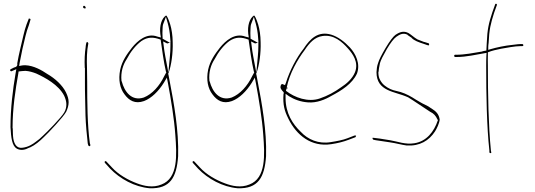

<svg xmlns="http://www.w3.org/2000/svg" viewBox="-20 -740 2853 1024"><path d="M36 -62C39 -5 44 38 70 53C91 64 113 60 137 47H139C167 34 192 13 214 -9C236 -29 319 -117 333 -144C341 -161 346 -178 346 -195C346 -212 341 -228 332 -247C313 -286 273 -322 233 -345C202 -366 160 -390 116 -392C110 -392 104 -392 98 -391L82 -388L85 -406C94 -456 105 -504 116 -548C121 -568 126 -586 134 -606L142 -633C143 -636 143 -636 142 -639C139 -641 133 -642 133 -640V-639L122 -611C115 -592 110 -573 105 -552C94 -503 81 -455 72 -402C72 -400 76 -388 62 -382C62 -382 58 -381 55 -380L37 -371C30 -367 36 -355 46 -362L67 -371L63 -348C48 -261 36 -162 36 -62ZM37 -63C37 -63 36 -63 36 -63C36 -63 37 -63 37 -63ZM47 -56V-58C47 -162 62 -261 78 -350L79 -359H81C92 -360 102 -362 115 -362H116C135 -361 155 -355 173 -348C221 -326 292 -288 322 -230C329 -215 334 -199 334 -184C334 -170 331 -155 323 -141C308 -114 229 -34 209 -16C197 -4 183 8 171 16C154 29 132 44 100 48C66 53 55 23 51 -1C48 -20 49 -41 48 -56ZM171 16Z M423 -702C423 -699 427 -695 432 -695C437 -695 437 -695 437 -700C437 -703 432 -709 429 -709C425 -709 423 -707 423 -702ZM432 -378 433 -377V-302C433 -275 433 -246 434 -216L436 -123C437 -83 444 -6 448 25L451 36C456 41 462 42 462 33L459 23V22C446 -71 445 -196 445 -302C445 -329 444 -353 444 -377C442 -422 443 -470 451 -508C451 -509 451 -510 449 -513C440 -525 438 -499 437 -492V-490C432 -458 430 -419 432 -378ZM444 -376C444 -376 443 -376 443 -376C443 -376 444 -376 444 -376ZM449 -513Z M538 124C538 125 539 128 539 128L567 159C620 214 698 257 778 264C888 268 922 206 930 93C934 -44 908 -187 885 -307L882 -323C881 -327 879 -336 878 -344H877V-348L879 -350C894 -393 903 -456 901 -515C901 -550 895 -586 888 -609C879 -639 869 -658 866 -657H865C842 -642 830 -603 835 -559L838 -540L819 -545C763 -566 714 -523 684 -486C659 -454 631 -416 621 -368C610 -314 620 -268 644 -237C668 -204 700 -184 748 -201C788 -216 826 -254 854 -299L870 -326L876 -295C891 -215 909 -107 915 -21C923 86 931 210 841 244C796 263 748 252 711 238C665 221 612 192 576 152L547 121C547 121 544 119 543 119C541 119 538 121 538 124ZM628 -307V-308C623 -355 636 -395 656 -425C675 -462 703 -498 734 -521C768 -544 798 -543 836 -529L837 -528V-527C844 -478 853 -409 865 -358L867 -354L856 -334C831 -282 792 -238 747 -220C683 -199 644 -249 629 -307ZM847 -534V-541C846 -556 846 -571 847 -586C847 -596 848 -607 852 -616L865 -650L875 -615C881 -592 886 -568 888 -534L890 -510H889V-496C889 -478 888 -458 886 -438L878 -352L862 -437C858 -458 855 -479 853 -496L850 -519L870 -509L871 -508C871 -508 873 -508 874 -509L886 -512L870 -521C857 -527 857 -529 847 -534ZM847 -541H848C848 -541 847 -542 847 -542C847 -542 847 -541 847 -541ZM882 -323C882 -323 882 -322 882 -322C882 -322 882 -323 882 -323ZM889 -510V-513L886 -512Z M1007 124C1007 125 1008 128 1008 128L1036 159C1089 214 1167 257 1247 264C1357 268 1391 206 1399 93C1403 -44 1377 -187 1354 -307L1351 -323C1350 -327 1348 -336 1347 -344H1346V-348L1348 -350C1363 -393 1372 -456 1370 -515C1370 -550 1364 -586 1357 -609C1348 -639 1338 -658 1335 -657H1334C1311 -642 1299 -603 1304 -559L1307 -540L1288 -545C1232 -566 1183 -523 1153 -486C1128 -454 1100 -416 1090 -368C1079 -314 1089 -268 1113 -237C1137 -204 1169 -184 1217 -201C1257 -216 1295 -254 1323 -299L1339 -326L1345 -295C1360 -215 1378 -107 1384 -21C1392 86 1400 210 1310 244C1265 263 1217 252 1180 238C1134 221 1081 192 1045 152L1016 121C1016 121 1013 119 1012 119C1010 119 1007 121 1007 124ZM1097 -307V-308C1092 -355 1105 -395 1125 -425C1144 -462 1172 -498 1203 -521C1237 -544 1267 -543 1305 -529L1306 -528V-527C1313 -478 1322 -409 1334 -358L1336 -354L1325 -334C1300 -282 1261 -238 1216 -220C1152 -199 1113 -249 1098 -307ZM1316 -534V-541C1315 -556 1315 -571 1316 -586C1316 -596 1317 -607 1321 -616L1334 -650L1344 -615C1350 -592 1355 -568 1357 -534L1359 -510H1358V-496C1358 -478 1357 -458 1355 -438L1347 -352L1331 -437C1327 -458 1324 -479 1322 -496L1319 -519L1339 -509L1340 -508C1340 -508 1342 -508 1343 -509L1355 -512L1339 -521C1326 -527 1326 -529 1316 -534ZM1316 -541H1317C1317 -541 1316 -542 1316 -542C1316 -542 1316 -541 1316 -541ZM1351 -323C1351 -323 1351 -322 1351 -322C1351 -322 1351 -323 1351 -323ZM1358 -510V-513L1355 -512Z M1477 -281C1472 -271 1483 -258 1493 -248V-239H1492C1488 -181 1497 -149 1518 -107C1561 -19 1640 45 1746 29C1780 24 1812 16 1838 6C1850 1 1863 -4 1875 -8C1876 -8 1878 -10 1879 -16V-17C1880 -18 1877 -16 1878 -17H1870L1834 -3C1809 7 1775 13 1744 18C1679 29 1622 4 1584 -37C1541 -78 1503 -136 1503 -217V-240L1521 -227C1550 -209 1583 -197 1622 -194C1669 -190 1714 -209 1748 -229C1801 -257 1859 -293 1884 -348C1903 -401 1877 -453 1846 -487C1818 -517 1783 -544 1747 -555C1677 -576 1634 -534 1599 -480C1563 -435 1525 -364 1505 -299L1500 -286L1488 -291C1483 -293 1481 -292 1477 -283ZM1505 -256 1509 -271V-268H1513V-273H1509C1524 -348 1567 -423 1605 -473C1630 -511 1658 -542 1700 -548C1759 -557 1804 -518 1837 -480C1860 -454 1895 -408 1873 -354C1859 -320 1828 -293 1800 -275C1764 -249 1727 -229 1686 -215C1623 -193 1551 -220 1506 -255ZM1884 -347Z M1967 -5C1966 -4 1967 2 1971 5L1985 8C2010 11 2035 16 2059 19C2089 23 2120 32 2149 36C2219 40 2268 10 2300 -39C2310 -55 2323 -82 2325 -102C2321 -131 2306 -146 2282 -161L2281 -162H2280C2271 -169 2261 -175 2246 -182C2230 -189 2215 -199 2199 -208C2173 -225 2146 -240 2117 -249L2078 -259C2057 -265 2032 -280 2018 -297C2007 -311 1998 -326 1998 -354V-356L1999 -357C2000 -369 2002 -384 2006 -401V-402C2011 -420 2023 -443 2043 -478C2063 -512 2080 -534 2094 -544C2112 -557 2131 -566 2153 -555L2154 -554V-553L2176 -538V-537C2190 -523 2212 -515 2240 -506L2260 -499H2261C2264 -499 2266 -498 2268 -498C2270 -506 2267 -509 2266 -509L2244 -516H2242C2229 -521 2218 -525 2206 -530C2187 -541 2175 -554 2158 -564C2134 -576 2114 -571 2089 -554C2077 -545 2059 -522 2037 -485C2015 -448 2001 -420 1997 -405C1990 -387 1989 -371 1988 -355C1988 -251 2087 -253 2154 -222H2155C2191 -200 2235 -169 2274 -144C2293 -135 2304 -123 2313 -103L2316 -99L2315 -98C2295 -38 2255 14 2190 24C2141 32 2099 14 2061 8C2037 5 2011 -1 1988 -3L1972 -5ZM1988 -354C1988 -354 1987 -354 1987 -354C1987 -354 1988 -354 1988 -354ZM2274 -145Z M2407 -436H2415C2468 -436 2520 -449 2563 -456L2575 -458L2574 -442C2573 -425 2573 -408 2573 -388C2573 -237 2576 -64 2590 63V72C2592 79 2602 78 2600 72L2598 62V61C2585 -70 2582 -237 2582 -388C2582 -410 2581 -432 2582 -452V-461C2604 -470 2628 -475 2652 -480C2682 -485 2726 -494 2756 -494H2765C2769 -494 2771 -495 2771 -498C2771 -503 2769 -505 2765 -505H2756C2751 -505 2737 -504 2716 -501C2673 -497 2628 -487 2597 -478L2584 -474V-490C2584 -497 2585 -503 2586 -511C2589 -583 2597 -614 2615 -671L2630 -713C2632 -720 2623 -723 2621 -717L2606 -675C2587 -617 2579 -586 2576 -510C2575 -499 2575 -484 2574 -472V-470H2572C2562 -469 2556 -467 2546 -464H2544C2509 -458 2457 -448 2414 -448H2407C2404 -448 2402 -445 2402 -442C2402 -439 2405 -436 2407 -436ZM2583 -450C2583 -450 2582 -450 2582 -450C2582 -450 2583 -450 2583 -450ZM2621 -718C2621 -718 2621 -717 2621 -717C2621 -717 2621 -718 2621 -718Z"/></svg>

Font: Stray Cat
Style: HlCn
Weight: 100
Version: Version 1.0